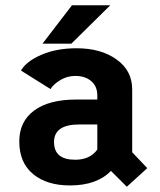

<svg xmlns="http://www.w3.org/2000/svg" viewBox="-20 -696 610 732"><path d="M142 -529.5 254.5 -676H400.5L252 -529.5ZM463.5 16 403 -44.5Q349.5 11 246.5 11Q158.5 11 106 -32.5Q53.5 -76 53.5 -157Q53.5 -232.5 110 -274.5Q166.5 -316.5 271 -316.5H351V-332Q351 -367 327.8 -386.8Q304.5 -406.5 267 -406.5Q236.5 -406.5 210.5 -391Q184.5 -375.5 172.5 -356.5L60 -427Q80 -462 137.5 -487Q195 -512 272 -512Q364.5 -512 424.2 -469.5Q484 -427 484 -355V-115.5L541.5 -55ZM266.5 -87Q323.5 -87 351 -126V-221.5H282.5Q186 -221.5 186 -154.5Q186 -87 266.5 -87Z"/></svg>

Font: League Mono Narrow SemiBold
Style: Regular
Weight: 600
Width: 3
Designer: Tyler Finck
Foundry: The League of Moveable Type / Tyler Finck
Version: Version 2.210